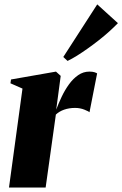

<svg xmlns="http://www.w3.org/2000/svg" viewBox="-20 -834 544 854"><path d="M20 0 80 -440 26.5 -463.5 29 -480.5 229 -515.5 250 -496.5 238 -406 230 -346.5Q240.5 -374.5 254.5 -404Q268.5 -433.5 286.8 -458.8Q305 -484 327.8 -499.8Q350.5 -515.5 377.5 -515.5Q391.5 -515.5 400 -512.8Q408.5 -510 412 -507.5L378 -334.5Q375 -338.5 355.5 -346.2Q336 -354 314 -354Q300.5 -354 288.2 -352Q276 -350 265.2 -346.2Q254.5 -342.5 245.2 -337Q236 -331.5 228.5 -324.5L183 0ZM261.5 -580.5 412.5 -814.5 504.5 -731Q488 -714 466.5 -694.5Q445 -675 420.5 -655.8Q396 -636.5 371 -618.8Q346 -601 322.8 -586.5Q299.5 -572 280.5 -563Z"/></svg>

Font: Merriweather 144pt Black
Style: Italic
Weight: 900
Italic angle: -7.8°
Version: Version 2.101